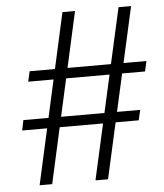

<svg xmlns="http://www.w3.org/2000/svg" viewBox="-52 -761 700 822"><g transform="rotate(-5 297.5 -350.0)"><path d="M301 -715 139 15H85L247 -715ZM542 -715 379 15H325L488 -715ZM587 -475 577 -431H75L85 -475ZM542 -269 532 -225H31L40 -269Z"/></g></svg>

Font: Pathway Extreme Condensed ExtraLight
Style: Italic
Weight: 250
Width: 3
Italic angle: -8°
Version: Version 1.001;gftools[0.9.26]